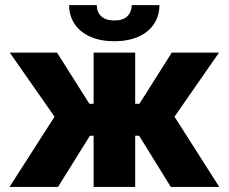

<svg xmlns="http://www.w3.org/2000/svg" viewBox="-20 -738 903 758"><path d="M195.3 -277.3 18.6 -530.3H205.1L333 -328.1H349.6V-530.3H513.7V-328.1H530.3L658.2 -530.3H844.7L668.9 -277.3L845.7 0H654.3L529.3 -202.1H513.7V0H349.6V-202.1H335L209 0H17.6ZM431.6 -575.2Q377.4 -575.2 337.2 -592.8Q296.9 -610.4 274.9 -642.8Q252.9 -675.3 252.9 -717.8H362.3Q361.3 -692.4 378.7 -674.8Q396 -657.2 431.6 -657.2Q466.3 -657.2 483.2 -674.3Q500 -691.4 500 -717.8H609.4Q609.4 -675.3 587.6 -642.8Q565.9 -610.4 525.6 -592.8Q485.4 -575.2 431.6 -575.2Z"/></svg>

Font: Pretendard JP ExtraBold
Style: Regular
Weight: 800
Designer: Base glyphs from Inter by Rasmus Andersson; Hangeul glyphs from Noto Sans CJK(Source Han Sans) by Jang Soo-young and Kan
Foundry: Kil Hyung-jin
Version: Version 1.309